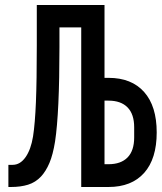

<svg xmlns="http://www.w3.org/2000/svg" viewBox="-20 -747 646 767"><path d="M217.5 -637.5V-559Q217.5 -297.5 200 -182Q191.5 -129 177.5 -96Q163.5 -63 144 -42Q122 -18.5 92.2 -9.2Q62.5 0 24 0H13.5V-88.5H30.5Q60.5 -88.5 82 -119Q103.5 -149.5 112 -202Q120 -253.5 123.5 -339.2Q127 -425 127 -566V-727H397.5V-436H413.5Q505.5 -436 555.8 -379.5Q606 -323 606 -218Q606 -112.5 555.8 -56.2Q505.5 0 413.5 0H304.5V-637.5ZM516 -198V-238.5Q516 -291 489.5 -318Q463 -345 413.5 -345H397.5V-91H413.5Q463 -91 489.5 -118Q516 -145 516 -198Z"/></svg>

Font: JuliaMono SemiBold
Style: Regular
Weight: 600
Monospace: yes
Designer: cormullion
Foundry: corm
Version: Version 0.055; ttfautohint (v1.8.4)